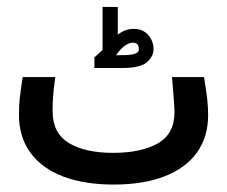

<svg xmlns="http://www.w3.org/2000/svg" viewBox="-20 -312 640 542"><path d="M33.5 12.5Q33.5 -13.5 35.5 -32.5Q37.5 -51.5 44 -94.5H136Q131 -58.5 129.8 -38.8Q128.5 -19 128.5 2Q128.5 64 174.5 91.8Q220.5 119.5 299.5 119.5Q377.5 119.5 425 93Q472.5 66.5 472.5 5Q472.5 -8 471.2 -24.8Q470 -41.5 468 -64.5L465.5 -94.5H556Q563 -50.5 565.2 -30.2Q567.5 -10 567.5 13Q567.5 74.5 536 118.5Q504.5 162.5 444.5 185.8Q384.5 209 301 209Q217.5 209 157.2 185.8Q97 162.5 65.2 118.2Q33.5 74 33.5 12.5ZM269.5 -171V-292.5H312.5V-214Q332.5 -230.5 357.5 -230.5Q376.5 -230.5 389.2 -221.5Q402 -212.5 407.8 -199.2Q413.5 -186 413.5 -174Q413.5 -152.5 394.5 -136.2Q375.5 -120 325 -120H246.5V-150ZM372 -172Q372 -182.5 368 -187Q364 -191.5 355.5 -191.5Q344 -191.5 331.2 -182Q318.5 -172.5 307.5 -156L334 -156.5Q372 -157.5 372 -172Z"/></svg>

Font: JuliaMono Medium
Style: Regular
Weight: 500
Monospace: yes
Designer: cormullion
Foundry: corm
Version: Version 0.054; ttfautohint (v1.8.4)